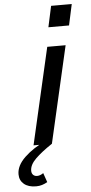

<svg xmlns="http://www.w3.org/2000/svg" viewBox="-147 -758 481 1010"><g transform="rotate(-5 93.5 -253.5)"><path d="M7 0 124 -510H221L104 0ZM139 -612 163 -723H272L248 -612ZM2 216Q-39 216 -62 196.5Q-85 177 -85 145Q-85 99 -40 56Q5 13 76 -20L104 0Q47 38 15 69.5Q-17 101 -17 132Q-17 146 -9 154Q-1 162 12 162Q28 162 45 150L62 199Q48 207 33.5 211.5Q19 216 2 216Z"/></g></svg>

Font: Instrument Sans SemiCondensed Medium
Style: Italic
Weight: 500
Width: 4
Italic angle: -13°
Designer: Rodrigo Fuenzalida
Foundry: fragTYPE
Version: Version 1.000;gftools[0.9.28]